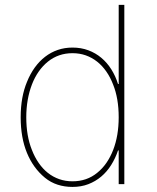

<svg xmlns="http://www.w3.org/2000/svg" viewBox="-20 -747 638 779"><path d="M89.8 -415.5Q102.6 -447.4 121.1 -473Q139.6 -498.6 163 -516.7Q186.4 -534.8 214.3 -544.4Q242.2 -554 274.1 -554Q308.9 -554 338.4 -543Q367.9 -532 391.3 -512.3Q414.8 -492.5 431.8 -465.4Q448.9 -438.2 458.8 -406.2H461.6V-727.3H484.4V0H461.6V-136.4H458.8Q448.2 -104.8 431.1 -77.6Q414.1 -50.4 390.8 -30.7Q367.5 -11 338.4 0.2Q309.3 11.4 274.1 11.4Q241.8 11.4 213.8 2.3Q185.7 -6.7 162.3 -25.9Q114.7 -65 89.3 -126.8Q63.9 -188.6 63.9 -271.3Q63.9 -354 89.8 -415.5ZM109.4 -138.8Q120.7 -109.4 137.1 -85.8Q153.4 -62.1 174.2 -45.6Q195 -29.1 220.2 -20.2Q245.4 -11.4 274.1 -11.4Q332.4 -11.4 374.3 -45.8Q395.6 -62.9 411.8 -86.3Q427.9 -109.7 439.1 -138.5Q450.3 -167.3 456 -200.8Q461.6 -234.4 461.6 -271.3Q461.6 -347.7 438.9 -404.1Q427.6 -433.6 411.2 -457Q394.9 -480.5 373.9 -497Q353 -513.5 327.9 -522.4Q302.9 -531.2 274.1 -531.2Q217.3 -531.2 174.7 -497.2Q153.4 -480.1 137.1 -456.7Q120.7 -433.2 109.6 -404.3Q98.4 -375.4 92.5 -341.8Q86.6 -308.2 86.6 -271.3Q86.6 -195 109.4 -138.8Z"/></svg>

Font: Inter P Thin
Style: Regular
Weight: 100
Designer: Rasmus Andersson
Foundry: rsms
Version: Version 3.018;git-588b23468